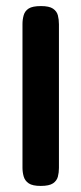

<svg xmlns="http://www.w3.org/2000/svg" viewBox="-20 -603 268 632"><path d="M114 9Q87 9 74.5 0.5Q62 -8 58 -22Q54 -36 54 -51V-524Q54 -539 58 -553Q62 -567 74.5 -575Q87 -583 115 -583Q142 -583 154.5 -574.5Q167 -566 170.5 -552.5Q174 -539 174 -523V-50Q174 -35 170.5 -21.5Q167 -8 154.5 0.5Q142 9 114 9Z"/></svg>

Font: Fredoka SemiExpanded Medium
Style: Regular
Weight: 500
Width: 6
Designer: Ben Nathan
Foundry: Milena B. Brandão, Ben Nathan
Version: Version 2.001